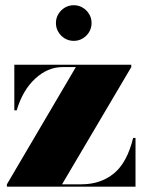

<svg xmlns="http://www.w3.org/2000/svg" viewBox="-20 -704 542 724"><path d="M190.9 -617.1Q190.9 -635.6 200 -650.8Q209.1 -666.1 224.4 -675.2Q239.6 -684.3 258.1 -684.3Q276.6 -684.3 291.8 -675.2Q307.1 -666.1 316.2 -650.8Q325.3 -635.6 325.3 -617.1Q325.3 -598.6 316.2 -583.4Q307.1 -568.1 291.8 -559Q276.6 -549.9 258.1 -549.9Q239.6 -549.9 224.4 -559Q209.1 -568.1 200 -583.4Q190.9 -598.6 190.9 -617.1ZM215.5 -451Q160 -451 112.8 -407.5Q65.5 -364 43 -288H34V-460H475V-451L214 -9H286.5Q359.5 -9 409.5 -50Q459.5 -91 482 -184H491V0H6V-9L266 -451Z"/></svg>

Font: Bodoni* 24pt Fatface
Style: Regular
Weight: 900
Version: Version 2.3